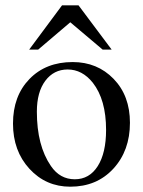

<svg xmlns="http://www.w3.org/2000/svg" viewBox="-20 -694 540 724"><path d="M401 -507H367L245 -610L124 -507H90L214 -674H276ZM470 -231Q470 -126 407.5 -58Q345 10 245 10Q153 10 91 -57.5Q29 -125 29 -228Q29 -332 91 -396Q153 -460 254 -460Q347 -460 408.5 -396.5Q470 -333 470 -231ZM380 -204Q380 -318 330 -382Q290 -432 235 -432Q183 -432 151 -389.5Q119 -347 119 -273Q119 -145 172 -68Q206 -18 262 -18Q317 -18 348.5 -67.5Q380 -117 380 -204Z"/></svg>

Font: STIX Math
Style: Regular
Weight: 400
Designer: MicroPress Inc., with final additions and corrections provided by Coen Hoffman, Elsevier (retired)
Version: Version 1.1.1